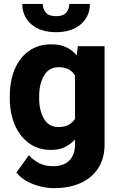

<svg xmlns="http://www.w3.org/2000/svg" viewBox="-20 -768 613 996"><path d="M30.8 -257.8V-268.1Q30.8 -348.6 56.6 -409.4Q82.5 -470.2 130.9 -504.2Q179.2 -538.1 245.6 -538.1Q291.5 -538.1 323.7 -522.9Q356 -507.8 377.9 -480.5L383.8 -528.3H522.5V-19Q522.5 53.7 489.5 104.5Q456.5 155.3 397.7 181.6Q338.9 208 260.7 208Q226.6 208 189.7 199.2Q152.8 190.4 119.9 172.4Q86.9 154.3 64.9 127L129.9 37.1Q151.9 62.5 183.3 78.4Q214.8 94.2 254.9 94.2Q310.1 94.2 339.6 64.7Q369.1 35.2 369.1 -19V-44.4Q346.2 -19 315.7 -4.6Q285.2 9.8 244.6 9.8Q178.7 9.8 130.6 -25.1Q82.5 -60.1 56.6 -120.6Q30.8 -181.2 30.8 -257.8ZM183.1 -268.1V-257.8Q183.1 -195.8 207.8 -152.3Q232.4 -108.9 283.2 -108.9Q314.5 -108.9 335.4 -120.1Q356.4 -131.3 369.1 -151.4V-376.5Q343.3 -419.4 284.2 -419.4Q233.9 -419.4 208.5 -376Q183.1 -332.5 183.1 -268.1ZM339.8 -747.6H446.3Q446.3 -682.6 398.9 -641.8Q351.6 -601.1 271 -601.1Q189.9 -601.1 142.8 -641.8Q95.7 -682.6 95.7 -747.6H201.7Q201.7 -722.7 217.3 -703.4Q232.9 -684.1 271 -684.1Q308.6 -684.1 324.2 -703.4Q339.8 -722.7 339.8 -747.6Z"/></svg>

Font: Vazirmatn UI FD ExtraBold
Style: Regular
Weight: 800
Designer: Saber Rastikerdar
Foundry: Saber Rastikerdar
Version: Version 33.003